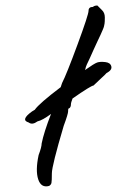

<svg xmlns="http://www.w3.org/2000/svg" viewBox="-20 -674 424 696"><path d="M200 -358 205 -373Q221 -404 261 -512.5Q301 -621 301 -635Q301 -649 317 -649Q322 -654 333 -654L349 -638Q360 -628 360 -611Q360 -594 359 -588.5Q358 -583 357 -578.5Q356 -574 352 -565Q348 -556 345 -549Q342 -542 333 -523.5Q324 -505 318.5 -492Q313 -479 306 -464Q291 -433 291 -430.5Q291 -428 288 -420Q322 -444 332.5 -447.5Q343 -451 361.5 -449Q380 -447 383.5 -433.5Q387 -420 366 -409Q364 -406 346.5 -390Q329 -374 319 -364Q309 -363 243 -317Q237 -302 237 -294.5Q237 -287 232 -282Q227 -282 227 -274V-271Q227 -261 211 -218Q168 -73 168 -45.5Q168 -18 166.5 -11Q165 -4 158 0Q129 8 118.5 -24Q108 -56 120 -112Q131 -141 131 -154Q139 -194 165 -261Q134 -238 116 -234Q97 -220 84 -230Q53 -239 96 -270L106 -276Q122 -299 200 -358Z"/></svg>

Font: Caveat
Style: Regular
Weight: 400
Designer: Pablo Impallari
Foundry: Creative Lab NY
Version: Version 1.096; ttfautohint (v1.3)